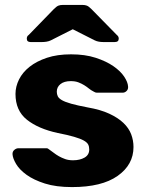

<svg xmlns="http://www.w3.org/2000/svg" viewBox="-20 -751 593 781"><path d="M104 -580Q89 -580 89 -594Q89 -604 97 -609L199 -714Q210 -725 217.5 -728Q225 -731 236 -731H315Q326 -731 333.5 -728Q341 -725 352 -714L455 -609Q463 -603 463 -594Q463 -580 447 -580H399Q391 -580 382 -581.5Q373 -583 365 -587L276 -632L187 -587Q179 -583 169.5 -581.5Q160 -580 152 -580ZM273 10Q208 10 162.5 -4.5Q117 -19 88 -40Q59 -61 45.5 -84Q32 -107 31 -123Q30 -134 38 -141Q46 -148 55 -148H169Q175 -148 180 -143Q189 -137 198.5 -129.5Q208 -122 219.5 -115.5Q231 -109 245 -104Q259 -99 277 -99Q305 -99 324 -110Q343 -121 343 -143Q343 -155 338.5 -163.5Q334 -172 320.5 -179.5Q307 -187 281.5 -194.5Q256 -202 215 -210Q136 -227 89.5 -264Q43 -301 43 -369Q43 -399 57.5 -428Q72 -457 100.5 -479.5Q129 -502 171 -516Q213 -530 269 -530Q326 -530 369 -516Q412 -502 441 -482Q470 -462 485 -439.5Q500 -417 501 -399Q502 -388 495 -381Q488 -374 479 -374H375Q367 -374 360 -379Q350 -384 341.5 -391Q333 -398 322.5 -404.5Q312 -411 299 -416Q286 -421 268 -421Q241 -421 226 -409Q211 -397 211 -378Q211 -368 215 -359.5Q219 -351 232 -343.5Q245 -336 270 -329Q295 -322 337 -314Q389 -305 424.5 -288.5Q460 -272 482 -251Q504 -230 513.5 -205Q523 -180 523 -153Q523 -81 458.5 -35.5Q394 10 273 10Z"/></svg>

Font: Fz Rubik
Style: Bold
Weight: 700
Designer: Hubert and Fischer
Foundry: Hubert and Fischer
Version: Vit hóa bi FontZin.com